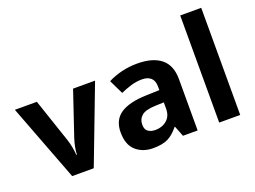

<svg xmlns="http://www.w3.org/2000/svg" viewBox="-113 -1015 1703 1280"><g transform="rotate(-20 739.0 -375.0)"><path d="M208 0 0 -546H156L261 -235Q270 -207 275.5 -177Q281 -147 282 -123H286Q289 -177 308 -235L413 -546H569L361 0Z M871 -557Q981 -557 1039.5 -509.5Q1098 -462 1098 -364V0H994L965 -74H961Q926 -30 887 -10Q848 10 780 10Q707 10 659 -32.5Q611 -75 611 -163Q611 -250 672 -291.5Q733 -333 855 -337L950 -340V-364Q950 -407 927.5 -427Q905 -447 865 -447Q825 -447 787 -435.5Q749 -424 711 -407L662 -508Q706 -531 759.5 -544Q813 -557 871 -557ZM892 -251Q820 -249 792 -225Q764 -201 764 -162Q764 -128 784 -113.5Q804 -99 836 -99Q884 -99 917 -127.5Q950 -156 950 -208V-253Z M1400 0H1251V-760H1400Z"/></g></svg>

Font: Noto Sans Kannada
Style: Bold
Weight: 700
Designer: Jelle Bosma - Monotype Design Team
Foundry: Monotype Imaging Inc.
Version: Version 2.005; ttfautohint (v1.8.4.7-5d5b)